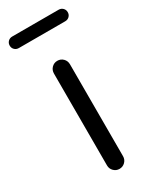

<svg xmlns="http://www.w3.org/2000/svg" viewBox="-200 -780 670 831"><g transform="rotate(-30 135.0 -364.5)"><path d="M95.7 -40V-499Q95.7 -516.6 107.4 -528.3Q119.1 -540 135.7 -540Q152.3 -540 164.1 -528.3Q175.8 -516.6 175.8 -499V-40Q175.8 -23.4 164.1 -11.7Q152.3 0 135.7 0Q119.1 0 107.4 -11.7Q95.7 -23.4 95.7 -40ZM19.5 -670.9Q6.8 -670.9 -1.5 -679.2Q-9.8 -687.5 -9.8 -699.7Q-9.8 -711.9 -1.5 -720.2Q6.8 -728.5 19.5 -728.5H251Q263.7 -728.5 272 -720.2Q280.3 -711.9 280.3 -699.7Q280.3 -687.5 272 -679.2Q263.7 -670.9 251 -670.9Z"/></g></svg>

Font: Gen Jyuu Gothic Normal
Style: Regular
Weight: 300
Designer: [Source Han Sans]
Ryoko NISHIZUKA  (kana & ideographs); Paul D. Hunt (Latin, Greek & Cyrillic); Wenlong ZHANG  (bopomofo
Version: Version 1.002.20150607